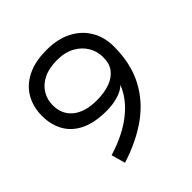

<svg xmlns="http://www.w3.org/2000/svg" viewBox="-182 -818 975 975"><g transform="rotate(-45 306.0 -330.5)"><path d="M294 -674Q373 -674 430 -644.5Q487 -615 517.5 -563Q548 -511 548 -444Q548 -323 501.5 -233.5Q455 -144 370 -83.5Q285 -23 170 13L149 -62Q263 -97 335 -155Q407 -213 433 -284Q416 -264 377 -251.5Q338 -239 291 -239Q206 -239 150.5 -265.5Q95 -292 67.5 -340.5Q40 -389 40 -454Q40 -516 68 -566Q96 -616 152.5 -645Q209 -674 294 -674ZM294 -600Q237 -600 197.5 -580.5Q158 -561 137.5 -527.5Q117 -494 117 -454Q116 -389 162 -350.5Q208 -312 294 -312Q348 -312 388.5 -327Q429 -342 450.5 -371.5Q472 -401 471 -446Q471 -486 450.5 -521Q430 -556 390.5 -578Q351 -600 294 -600Z"/></g></svg>

Font: Nata Sans
Style: Regular
Weight: 400
Designer: Daniel Uzquiano Cruz
Version: Version 1.001